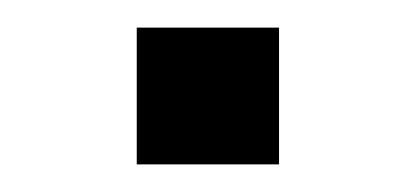

<svg xmlns="http://www.w3.org/2000/svg" viewBox="-20 -353 300 139"><path d="M79 -333H182V-234H79Z"/></svg>

Font: Mozilla Text BETA
Style: Regular
Weight: 400
Designer: Studio DRAMA
Foundry: Studio DRAMA
Version: Version 0.100